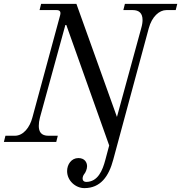

<svg xmlns="http://www.w3.org/2000/svg" viewBox="-30 -732 934 990"><path d="M-10 0H260L268 -32H220C182 -32 170 -53 170 -83C170 -96 172 -111 176 -126L307 -603H312L533 18L513 93C499 146 475 206 414 206C404 206 396 200 396 188C396 180 400 171 404 166C411 158 419 140 419 125C419 107 408 83 374 83C338 83 316 116 316 150C316 200 360 238 405 238C488 238 531 178 554 91L737 -586C753 -646 791 -680 828 -680H876L884 -712H614L606 -680H654C687 -680 705 -664 705 -629C705 -617 703 -603 698 -586L573 -129L364 -712H182L174 -680H261C279 -680 285 -672 280 -653L137 -126C124 -76 91 -32 46 -32H-2Z"/></svg>

Font: Old Standard
Style: Italic
Weight: 400
Italic angle: -15.2°
Designer: Alexey Kryukov <alexios@thessalonica.org.ru>
Version: Version 2.0